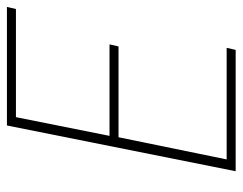

<svg xmlns="http://www.w3.org/2000/svg" viewBox="-93 -607 700 554"><g transform="rotate(-90 257.0 -330.0)"><path d="M40 0 172 -660H514L508 -634H196L142 -364H406L400 -338H138L74 -26H396L390 0Z"/></g></svg>

Font: Source Sans 3 ExtraLight
Style: Italic
Weight: 250
Italic angle: -11°
Designer: Paul D. Hunt
Foundry: Adobe
Version: Version 3.046;hotconv 1.0.118;makeotfexe 2.5.65603